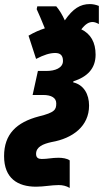

<svg xmlns="http://www.w3.org/2000/svg" viewBox="-82 -691 505 942"><path d="M260 231V96C247 86 223 83 205 83C172 83 153 89 123 89C106 89 95 83 95 64C95 29 130 15 171 6C275 -12 355 -72 355 -173C355 -229 329 -275 277 -287L278 -292C346 -314 387 -354 387 -423C387 -483 363 -525 317 -547C338 -574 354 -583 373 -583C380 -583 391 -580 403 -573V-662C388 -668 373 -671 359 -671C312 -671 276 -649 236 -591C224 -618 208 -644 194 -660H101L98 -646C109 -621 121 -595 138 -552C113 -544 87 -533 58 -516L95 -402C134 -422 162 -431 189 -431C212 -431 227 -421 227 -392C227 -357 187 -343 148 -343H104L78 -225H130C170 -225 194 -211 194 -184C194 -153 187 -139 109 -120C-1 -91 -62 -33 -62 75C-62 184 5 225 95 225C134 225 170 217 206 217C225 217 243 221 260 231Z"/></svg>

Font: Noto Sans ExtraCondensed Black
Style: Italic
Weight: 900
Width: 2
Italic angle: -12°
Designer: Monotype Design Team
Foundry: Monotype Imaging Inc.
Version: Version 2.013